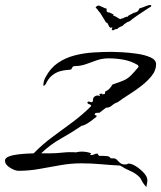

<svg xmlns="http://www.w3.org/2000/svg" viewBox="-26 -673 646 770"><path d="M570 -652Q572 -653 575 -653Q580 -653 580.5 -650.5Q581 -648 579 -646Q571 -642 562.5 -636Q554 -630 546 -625Q542 -623 528.5 -613.5Q515 -604 508 -599L493 -587L492 -588L488 -585Q485 -585 484 -584L471 -575V-574H470L464 -568L463 -569L462 -568Q462 -567 460 -566.5Q458 -566 457 -566L452 -563Q452 -563 448 -561Q448 -558 446 -558Q443 -556 437 -556Q433 -554 429 -552Q425 -550 423 -554Q422 -554 422 -554.5Q422 -555 422 -555Q422 -557 424 -560Q426 -563 424 -563L418 -562Q413 -562 415 -564L414 -565L413 -564L405 -580Q405 -581 402 -581L400 -584L399 -583L392 -595Q389 -600 383 -609.5Q377 -619 376 -621Q371 -626 367 -632Q363 -638 358 -642Q357 -644 362 -648Q367 -652 373 -650Q381 -647 387.5 -643.5Q394 -640 402 -638Q402 -636 401.5 -631Q401 -626 405 -625Q406 -623 410 -623Q414 -623 415 -622L429 -615V-608Q430 -609 431.5 -609.5Q433 -610 433 -609L441 -605Q443 -603 444.5 -602.5Q446 -602 447 -601L456 -596Q461 -599 464 -599Q467 -599 471 -602L482 -606Q483 -607 484 -606.5Q485 -606 485 -605L490 -611L508 -620Q510 -622 514 -622.5Q518 -623 521 -625Q526 -626 529.5 -632Q533 -638 534 -640Q544 -642 553 -646Q562 -650 570 -652ZM561 77Q553 69 547 59.5Q541 50 536 40Q519 22 497.5 13Q476 4 456 -9Q417 -11 378 -14.5Q339 -18 300 -18Q258 -18 216 -10.5Q174 -3 132 4.5Q90 12 48 12Q34 12 14 -0.5Q-6 -13 -6 -29Q-6 -39 8.5 -45Q23 -51 44 -53.5Q65 -56 83.5 -57Q102 -58 109 -58Q144 -94 184 -123.5Q224 -153 264 -182.5Q304 -212 339 -247L340 -248Q338 -254 332 -255Q326 -256 324 -262L328 -266L342 -263L346 -266L348 -280Q355 -290 365 -290Q372 -290 376 -287L373 -293V-296L384 -298V-294L395 -297L396 -306Q406 -310 413 -317.5Q420 -325 425 -334Q455 -344 470 -350.5Q485 -357 497.5 -369Q510 -381 530 -405L527 -412Q500 -428 470 -433.5Q440 -439 409 -439Q385 -439 363 -431.5Q341 -424 319.5 -416Q298 -408 274 -408Q268 -408 265 -404Q262 -400 260 -395Q257 -393 244.5 -392.5Q232 -392 215.5 -387.5Q199 -383 183.5 -371Q168 -359 157 -335Q156 -334 153.5 -331.5Q151 -329 149 -328L148 -332Q148 -341 150.5 -349Q153 -357 157 -364Q176 -400 206 -420.5Q236 -441 272.5 -450.5Q309 -460 347.5 -462.5Q386 -465 422 -465Q435 -465 463.5 -463.5Q492 -462 523.5 -457.5Q555 -453 577.5 -443Q600 -433 600 -415Q600 -391 582.5 -369Q565 -347 539.5 -327.5Q514 -308 488.5 -292Q463 -276 446 -263Q433 -259 423 -250Q413 -241 399 -241L373 -221L357 -220L353 -212L361 -210V-205Q356 -201 344.5 -192Q333 -183 321 -176Q309 -169 302 -169Q261 -141 218 -117Q175 -93 139 -58H171Q198 -58 225 -61Q252 -64 279 -62Q290 -65 301 -65Q323 -65 340 -58L335 -52L339 -51Q346 -51 352 -54Q358 -57 365 -57L371 -48H386Q394 -48 403.5 -47Q413 -46 418 -38H429Q438 -38 444 -31Q450 -24 458 -18Q466 -12 482 -14L489 -17Q502 -17 519.5 -6Q537 5 551 20.5Q565 36 565 49Q565 56 563.5 63Q562 70 561 77Z"/></svg>

Font: Kolker Brush
Style: Regular
Weight: 400
Designer: Robert E. Leuschke
Foundry: Robert E. Leuschke
Version: Version 1.010; ttfautohint (v1.8.3)